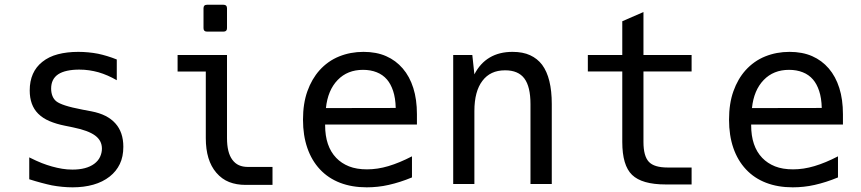

<svg xmlns="http://www.w3.org/2000/svg" viewBox="-20 -780 3652 814"><path d="M288.1 14.2Q266.6 14.2 243.9 12Q221.2 9.8 200.2 5.9Q181.2 2 155.5 -4.9Q129.9 -11.7 104 -20V-112.8Q135.3 -97.2 157.2 -88.6Q179.2 -80.1 200.2 -74.2Q222.7 -67.9 243.7 -64.5Q264.6 -61 287.1 -61Q346.2 -61 379.4 -85.4Q396.5 -98.1 404.3 -115.2Q412.1 -132.3 412.1 -149.9Q412.1 -184.1 383.3 -205.3Q354.5 -226.6 292.5 -239.3L288.6 -240.2L254.9 -247.1Q218.3 -254.4 189.7 -266.6Q161.1 -278.8 141.6 -298.3Q106 -334 106 -396.5Q106 -436 119.4 -466.3Q132.8 -496.6 159.2 -517.6Q187 -540 225.6 -550Q264.2 -560.1 312 -560.1Q333 -560.1 354 -558.1Q375 -556.2 395.5 -552.2Q414.1 -548.3 434.3 -542.2Q454.6 -536.1 475.1 -527.8V-439.9Q436 -462.4 397.5 -473.6Q377.9 -479 358.2 -481.9Q338.4 -484.9 315.9 -484.9Q287.6 -484.9 264.9 -480Q242.2 -475.1 227.1 -465.3Q196.8 -445.3 196.8 -404.3Q196.8 -387.2 202.4 -373Q208 -358.9 219.2 -350.1Q230.5 -341.3 256.6 -332.8Q282.7 -324.2 331.1 -314.9L367.2 -308.1Q402.3 -301.3 427.2 -288.6Q452.1 -275.9 468.8 -257.3Q502.9 -219.7 502.9 -157.7Q502.9 -115.7 488 -84.7Q473.1 -53.7 445.3 -31.7Q415.5 -8.3 375.7 2.9Q335.9 14.2 288.1 14.2Z M857.4 -646Q842.8 -646 842.8 -660.6V-745.1Q842.8 -759.8 857.4 -759.8H927.7Q942.4 -759.8 942.4 -745.1V-660.6Q942.4 -646 927.7 -646ZM1021.5 3.9Q982.4 3.9 951.4 -8.3Q920.4 -20.5 897 -47.9Q852.5 -99.6 852.5 -194.3V-476.6H732.9V-546.9H942.4V-194.3Q942.4 -133.3 964.8 -103Q976.6 -86.9 992.9 -79.6Q1009.3 -72.3 1030.3 -72.3H1135.3V3.9Z M1534.7 14.2Q1471.7 14.2 1421.6 -5.1Q1371.6 -24.4 1336.4 -62Q1301.3 -99.6 1283 -152.6Q1264.6 -205.6 1264.6 -272.5Q1264.6 -341.3 1283.2 -393.3Q1301.8 -445.3 1334.5 -481.9Q1370.1 -521.5 1418 -540.8Q1465.8 -560.1 1521 -560.1Q1575.7 -560.1 1616.9 -542Q1658.2 -523.9 1687.5 -489.7Q1716.8 -455.6 1732.2 -407Q1747.6 -358.4 1747.6 -295.9V-252H1358.4V-249Q1358.4 -159.7 1405.3 -110.8Q1427.7 -87.4 1459.7 -74.7Q1491.7 -62 1536.1 -62Q1580.6 -62 1626.5 -75.7Q1673.8 -89.8 1726.6 -117.2V-27.8Q1700.7 -17.1 1676.3 -9.3Q1651.9 -1.5 1627.9 3.9Q1604.5 9.3 1581.1 11.7Q1557.6 14.2 1534.7 14.2ZM1657.7 -322.3Q1656.7 -364.3 1646.7 -394.3Q1636.7 -424.3 1620.6 -442.9Q1603 -463.4 1577.1 -473.6Q1551.3 -483.9 1519 -483.9Q1453.1 -483.9 1411.6 -440.9Q1369.6 -397.5 1361.8 -321.8Z M1901.4 -546.9H1982.4L1991.2 -464.8Q2015.6 -512.2 2056.2 -536.1Q2096.7 -560.1 2152.8 -560.1Q2196.8 -560.1 2227.5 -545.9Q2258.3 -531.7 2278.3 -505.4Q2319.3 -450.2 2319.3 -338.9V0H2229V-338.9Q2229 -412.6 2203.1 -447.3Q2177.2 -481.9 2121.6 -481.9Q2089.4 -481.9 2065.7 -470.7Q2042 -459.5 2025.4 -437.5Q1991.2 -393.1 1991.2 -309.1V0H1901.4Z M2802.2 2Q2701.7 2 2659.7 -38.6Q2618.2 -78.6 2618.2 -178.2V-477.1H2472.2V-546.9H2618.2V-689.9L2708 -729V-546.9H2912.1V-477.1H2708V-178.2Q2708 -118.2 2731 -93.8Q2753.4 -69.8 2811 -69.8H2912.1V2H2802.2Z M3340.8 14.2Q3277.8 14.2 3227.8 -5.1Q3177.7 -24.4 3142.6 -62Q3107.4 -99.6 3089.1 -152.6Q3070.8 -205.6 3070.8 -272.5Q3070.8 -341.3 3089.4 -393.3Q3107.9 -445.3 3140.6 -481.9Q3176.3 -521.5 3224.1 -540.8Q3272 -560.1 3327.1 -560.1Q3381.8 -560.1 3423.1 -542Q3464.4 -523.9 3493.7 -489.7Q3522.9 -455.6 3538.3 -407Q3553.7 -358.4 3553.7 -295.9V-252H3164.6V-249Q3164.6 -159.7 3211.4 -110.8Q3233.9 -87.4 3265.9 -74.7Q3297.9 -62 3342.3 -62Q3386.7 -62 3432.6 -75.7Q3480 -89.8 3532.7 -117.2V-27.8Q3506.8 -17.1 3482.4 -9.3Q3458 -1.5 3434.1 3.9Q3410.6 9.3 3387.2 11.7Q3363.8 14.2 3340.8 14.2ZM3463.9 -322.3Q3462.9 -364.3 3452.9 -394.3Q3442.9 -424.3 3426.8 -442.9Q3409.2 -463.4 3383.3 -473.6Q3357.4 -483.9 3325.2 -483.9Q3259.3 -483.9 3217.8 -440.9Q3175.8 -397.5 3168 -321.8Z"/></svg>

Font: Hack
Style: Regular
Weight: 400
Monospace: yes
Designer: Christopher Simpkins
Foundry: Christopher Simpkins
Version: Version 2.019; ttfautohint (v1.4.1) -l 4 -r 80 -G 350 -x 0 -